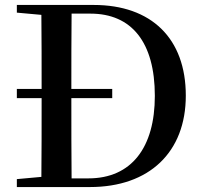

<svg xmlns="http://www.w3.org/2000/svg" viewBox="-20 -755 821 775"><path d="M433 -359V-396H268C268 -501 268 -602 269 -700H345C511 -700 605 -585 605 -368C605 -160 511 -35 337 -35H269C268 -138 268 -241 268 -359ZM48 -704 147 -695C148 -598 148 -499 148 -396H48V-359H148C148 -243 148 -140 147 -41L48 -32V0H343C583 0 730 -141 730 -369C730 -600 591 -735 358 -735H48Z"/></svg>

Font: Noto Serif CJK JP SemiBold
Style: Regular
Weight: 600
Designer: Ryoko NISHIZUKA 西塚涼子 (kana & ideographs); Frank Grießhammer (Latin, Greek & Cyrillic); Wenlong ZHANG 张文龙 (bopomofo); San
Foundry: Adobe
Version: Version 2.001;hotconv 1.1.0;makeotfexe 2.6.0